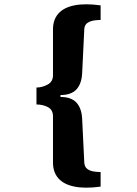

<svg xmlns="http://www.w3.org/2000/svg" viewBox="-20 -711 640 895"><path d="M449 159Q375 169 325.5 158.5Q276 148 251.5 119.5Q227 91 227 47V-169Q227 -199 203.5 -211.5Q180 -224 150 -224V-303Q176 -303 201.5 -316.5Q227 -330 227 -360V-574Q227 -619 252 -647.5Q277 -676 326.5 -686Q376 -696 449 -686V-618Q435 -618 418 -615.5Q401 -613 388 -604.5Q375 -596 373 -577L363 -371Q361 -322 337 -295Q313 -268 262 -268V-259Q313 -259 337 -232Q361 -205 363 -156L373 49Q375 68 387.5 77Q400 86 417.5 88.5Q435 91 449 91Z"/></svg>

Font: Chivo Mono Black
Style: Regular
Weight: 900
Designer: Hector Gatti
Foundry: Omnibus-Type
Version: Version 1.008